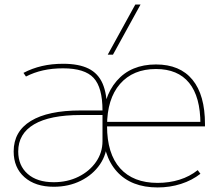

<svg xmlns="http://www.w3.org/2000/svg" viewBox="-20 -810 968 843"><path d="M216 -10Q276 -10 324.5 -34Q373 -58 401.5 -99Q430 -140 430 -190V-305H334Q199 -305 129.5 -264Q60 -223 60 -145Q60 -83 101.5 -46.5Q143 -10 216 -10ZM216 10Q135 10 87.5 -32Q40 -74 40 -145Q40 -233 115.5 -279Q191 -325 334 -325H430Q430 -426 391 -468Q352 -510 257 -510Q209 -510 169 -501Q129 -492 94 -474L83 -490Q121 -510 164 -520Q207 -530 257 -530Q326 -530 368.5 -509Q411 -488 430.5 -443Q450 -398 450 -325V-190Q450 -134 419 -88.5Q388 -43 335 -16.5Q282 10 216 10ZM672 13Q556 13 493 -57Q430 -127 430 -257Q430 -383 492.5 -455Q555 -527 665 -527Q770 -527 825 -460Q880 -393 880 -265Q880 -261 880 -260Q880 -259 880 -255H440V-275H870L860 -265Q860 -385 810.5 -446Q761 -507 665 -507Q564 -507 507 -441.5Q450 -376 450 -257Q450 -135 507.5 -71Q565 -7 672 -7Q723 -7 768 -21Q813 -35 848 -63L860 -47Q823 -18 774.5 -2.5Q726 13 672 13ZM476 -570H453L574 -790H597Z"/></svg>

Font: M PLUS 2 Thin
Style: Regular
Weight: 100
Designer: Coji Morishita
Foundry: UNDERFOREST DESIGN
Version: Version 1.001